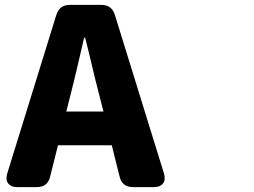

<svg xmlns="http://www.w3.org/2000/svg" viewBox="-20 -725 1040 785"><path d="M251 -269 267 -332C286 -406 306 -493 324 -571H328C348 -495 367 -406 387 -332L403 -269ZM10 -17C-1 17 15 40 51 40H130C160 40 178 26 185 -3L217 -131H437L469 -3C476 26 494 40 524 40H609C645 40 661 17 650 -17L450 -663C441 -692 423 -705 394 -705H266C237 -705 219 -692 210 -663Z"/></svg>

Font: コーポレート・ロゴ（ラウンド）ver3 Bold
Style: Regular
Weight: 700
Designer: [KANA_main] LOGOTYPE.JP [Source Han Sans] Ryoko NISHIZUKA 西塚涼子 (kana, bopomofo & ideographs); Paul D. Hunt (Latin, Greek
Version: Version 12.001;FEAKit 1.0